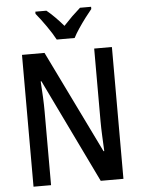

<svg xmlns="http://www.w3.org/2000/svg" viewBox="-61 -988 765 1036"><g transform="rotate(-5 321.0 -470.0)"><path d="M565 0H442L170 -563H166Q169 -520 171 -478Q173 -436 173 -399V0H78V-714H200L471 -158H475Q473 -200 471 -242.5Q469 -285 469 -321V-714H565ZM272 -780Q255 -812 225.5 -854.5Q196 -897 170 -928V-940H230Q251 -923 274.5 -899.5Q298 -876 320 -850Q346 -878 366.5 -898Q387 -918 412 -940H472V-928Q456 -909 436.5 -883Q417 -857 398.5 -829.5Q380 -802 369 -780Z"/></g></svg>

Font: Noto Sans Arabic UI Cn Md
Style: Regular
Weight: 500
Width: 3
Designer: Monotype Design Team, Nadine Chahine and Nizar Qandah
Foundry: Monotype Imaging Inc.
Version: Version 2.010; ttfautohint (v1.8.4.7-5d5b)